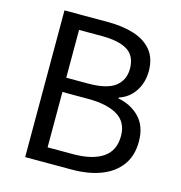

<svg xmlns="http://www.w3.org/2000/svg" viewBox="-108 -830 873 927"><g transform="rotate(15 328.5 -366.5)"><path d="M100.6 0V-733.4H317.9Q392.5 -733.4 449.1 -715.4Q505.7 -697.4 537.8 -658Q569.9 -618.6 569.9 -553.9Q569.9 -517.9 557.3 -485.7Q544.7 -453.5 521.1 -429.8Q497.4 -406.1 462.6 -394.7V-390.1Q528.3 -377.6 570 -333.6Q611.6 -289.7 611.6 -214.5Q611.6 -142.8 576.3 -95.2Q541 -47.6 478.6 -23.8Q416.3 0 334.1 0ZM193 -421.6H301.8Q396.6 -421.6 437.7 -454Q478.9 -486.5 478.9 -542.1Q478.9 -606.5 435.4 -633.5Q392 -660.5 306.1 -660.5H193ZM193 -73.6H321.1Q415.3 -73.6 468.3 -108.7Q521.2 -143.7 521.2 -218Q521.2 -286.5 469.2 -318.4Q417.2 -350.3 321.1 -350.3H193Z"/></g></svg>

Font: Noto Sans TC
Style: Regular
Weight: 100
Designer: Ryoko NISHIZUKA 西塚涼子 (kana, bopomofo & ideographs); Paul D. Hunt (Latin, Greek & Cyrillic); Sandoll Communications 산돌커뮤니
Foundry: Adobe
Version: Version 2.004;hotconv 1.0.118;makeotfexe 2.5.65603